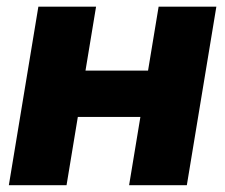

<svg xmlns="http://www.w3.org/2000/svg" viewBox="-20 -542 659 562"><path d="M461.9 -335.4 439.5 -199.7H159.2L181.6 -335.4ZM261.2 -522.5 174.8 0H5.9L92.3 -522.5ZM613.3 -522.5 526.9 0H357.9L444.3 -522.5Z"/></svg>

Font: Inter 28pt ExtraBold
Style: Italic
Weight: 800
Italic angle: -9.3988°
Designer: Rasmus Andersson
Foundry: rsms
Version: Version 4.001;git-66647c0bb